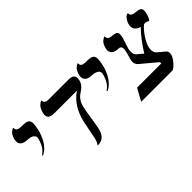

<svg xmlns="http://www.w3.org/2000/svg" viewBox="-12 -1023 1488 1488"><g transform="rotate(-45 732.5 -279.0)"><path d="M115.2 -243.2 110.8 -250Q163.1 -282.7 182.1 -360.8Q184.1 -368.7 184.1 -372.1Q184.1 -391.1 166 -402.3Q147.9 -413.6 116.2 -415Q82 -415.5 63.5 -429.4Q44.9 -443.4 44.9 -467.8Q44.9 -473.1 46.9 -486.8Q51.3 -505.4 59.1 -519.8Q66.9 -534.2 74.5 -541.3Q82 -548.3 89.1 -552.7Q96.2 -557.1 100.6 -558.1L105 -559.1V-554.2Q105 -542.5 110.1 -535.2Q115.2 -527.8 126.2 -525.1Q137.2 -522.5 145 -521.7Q152.8 -521 167 -521Q206.5 -521 222.7 -510.7Q238.8 -500.5 238.8 -471.2Q238.8 -448.2 230 -411.1Q226.1 -392.1 218.5 -371.3Q210.9 -350.6 197.8 -325.2Q184.6 -299.8 163.1 -277.6Q141.6 -255.4 115.2 -243.2Z M603.5 -291Q595.2 -256.3 585.2 -188Q575.2 -119.6 567.4 -85Q546.9 1 479.5 1H468.8Q485.4 -17.1 492.7 -48.8Q500 -80.6 509.5 -132.1Q519 -183.6 524.4 -207Q557.1 -346.2 656.7 -413.1H409.7Q345.7 -413.1 345.7 -457Q345.7 -462.4 347.7 -474.1Q352.5 -495.1 360.8 -511Q369.1 -526.9 377.2 -534.7Q385.3 -542.5 392.3 -547.4Q399.4 -552.2 404.3 -553.2L408.7 -554.2Q408.7 -520 449.7 -520H671.4Q729.5 -520 729.5 -478Q729.5 -471.7 727.5 -458Q722.2 -435.5 709.7 -419.7Q697.3 -403.8 682.6 -394Q668 -384.3 652.8 -373Q637.7 -361.8 624.3 -341.3Q610.8 -320.8 603.5 -291Z M822.8 -243.2 818.4 -250Q870.6 -282.7 889.6 -360.8Q891.6 -368.7 891.6 -372.1Q891.6 -391.1 873.5 -402.3Q855.5 -413.6 823.7 -415Q789.6 -415.5 771 -429.4Q752.4 -443.4 752.4 -467.8Q752.4 -473.1 754.4 -486.8Q758.8 -505.4 766.6 -519.8Q774.4 -534.2 782 -541.3Q789.6 -548.3 796.6 -552.7Q803.7 -557.1 808.1 -558.1L812.5 -559.1V-554.2Q812.5 -542.5 817.6 -535.2Q822.8 -527.8 833.7 -525.1Q844.7 -522.5 852.5 -521.7Q860.4 -521 874.5 -521Q914.1 -521 930.2 -510.7Q946.3 -500.5 946.3 -471.2Q946.3 -448.2 937.5 -411.1Q933.6 -392.1 926 -371.3Q918.5 -350.6 905.3 -325.2Q892.1 -299.8 870.6 -277.6Q849.1 -255.4 822.8 -243.2Z M1179.2 -289.1 1229 -247.1Q1288.6 -343.8 1356 -413.1Q1330.6 -418.9 1315.9 -434.8Q1301.3 -450.7 1301.3 -472.2Q1301.3 -498 1319.8 -528.6Q1338.4 -559.1 1361.8 -559.1Q1361.8 -558.6 1361.3 -556.9Q1360.8 -555.2 1360.8 -554.2Q1360.8 -524.4 1410.2 -521Q1421.4 -520 1427.2 -519Q1433.1 -518.1 1441.7 -515.6Q1450.2 -513.2 1454.3 -509.3Q1458.5 -505.4 1461.7 -498.5Q1464.8 -491.7 1464.8 -481.9Q1464.8 -463.9 1455.6 -436.5Q1446.3 -409.2 1436 -398.9Q1417.5 -410.2 1400.9 -410.2Q1393.1 -410.2 1388.2 -409.2Q1353.5 -380.9 1319.3 -326.7Q1285.2 -272.5 1285.2 -232.9Q1285.2 -206.5 1301.3 -188L1358.9 -140.1Q1373 -128.9 1373 -109.9Q1373 -79.6 1342 -42.2Q1311 -4.9 1290 0H948.2L1002.9 -100.1H1269Q1271.5 -109.9 1259.3 -122.1L1137.2 -224.1Q1118.2 -241.7 1118.2 -268.1Q1118.2 -273.4 1120.1 -285.2L1140.1 -356.9Q1144 -376.5 1144 -383.8Q1144 -416 1113.3 -416Q1081.1 -416 1062.5 -430.2Q1043.9 -444.3 1043.9 -469.2Q1043.9 -473.1 1045.9 -484.9Q1050.3 -504.4 1058.1 -519.3Q1065.9 -534.2 1074 -541.3Q1082 -548.3 1089.4 -552.7Q1096.7 -557.1 1101.1 -558.1L1106 -559.1V-556.2Q1106 -523.9 1146 -521Q1177.2 -518.6 1189.7 -511.7Q1202.1 -504.9 1202.1 -483.9Q1202.1 -470.2 1198.2 -454.1Q1195.8 -443.8 1183.1 -407Q1170.4 -370.1 1168 -357.9Q1165 -346.2 1165 -332Q1165 -303.2 1179.2 -289.1Z"/></g></svg>

Font: Common Serif News
Style: Italic
Weight: 450
Italic angle: -12°
Designer: Philipp H. Poll, Khaled Hosny
Foundry: Stefan Peev, Context Ltd.
Version: Version 1.026